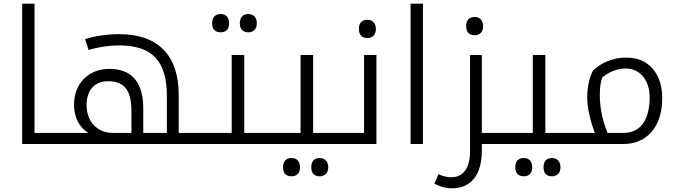

<svg xmlns="http://www.w3.org/2000/svg" viewBox="-20 -780 3675 1040"><path d="M303 -60H167V-760H100V0H303C306 0 308 -2 308 -5V-56C308 -59 306 -60 303 -60Z M459 -60H293C290 -60 288 -59 288 -56V-5C288 -2 290 0 293 0H1080C1083 0 1085 -2 1085 -5V-56C1085 -59 1083 -60 1080 -60H948V-267C948 -478 838 -595 626 -595C558 -595 494 -585 441 -568L460 -509C514 -526 573 -534 626 -534C804 -534 884 -449 884 -260V-60H756V-193C756 -336 692 -407 572 -407C461 -407 381 -329 381 -213C381 -145 410 -88 459 -60ZM591 -60C507 -60 449 -121 449 -210C449 -293 492 -340 567 -340C651 -340 692 -293 692 -179V-60Z M1175 -605C1204 -605 1221 -622 1221 -654C1221 -686 1204 -704 1175 -704C1150 -704 1129 -690 1129 -654C1129 -617 1150 -605 1175 -605ZM1325 -605C1355 -605 1371 -624 1371 -654C1371 -683 1355 -704 1325 -704C1296 -704 1279 -686 1279 -654C1279 -622 1296 -605 1325 -605Z M1070 0H1453C1456 0 1458 -2 1458 -5V-56C1458 -59 1456 -60 1453 -60H1303V-482H1235V-60H1070C1067 -60 1065 -59 1065 -56V-5C1065 -2 1067 0 1070 0Z M1559 175C1587 175 1605 159 1605 126C1605 92 1586 76 1559 76C1533 76 1513 90 1513 126C1513 161 1533 175 1559 175ZM1711 175C1740 175 1758 156 1758 126C1758 95 1740 76 1711 76C1683 76 1666 93 1666 126C1666 158 1683 175 1711 175Z M1443 0H1826C1829 0 1831 -2 1831 -5V-56C1831 -59 1829 -60 1826 -60H1676V-482H1608V-60H1443C1440 -60 1438 -59 1438 -56V-5C1438 -2 1440 0 1443 0Z M1970 -574C1998 -574 2016 -592 2016 -623C2016 -655 1997 -673 1970 -673C1941 -673 1924 -656 1924 -623C1924 -591 1941 -574 1970 -574Z M1816 0H2019V-482H1952V-60H1816C1813 -60 1811 -59 1811 -56V-5C1811 -2 1813 0 1816 0Z M2204 -760V0H2271V-760Z M2551 -589C2579 -589 2597 -607 2597 -638C2597 -670 2578 -688 2551 -688C2522 -688 2505 -671 2505 -638C2505 -606 2522 -589 2551 -589Z M2590 0H2711C2714 0 2716 -2 2716 -5V-56C2716 -59 2714 -60 2711 -60H2590V-482H2526V39C2526 126 2492 180 2426 180C2400 180 2381 176 2355 163L2333 215C2365 231 2395 240 2427 240C2533 240 2590 166 2590 34Z M2817 175C2845 175 2863 159 2863 126C2863 92 2844 76 2817 76C2791 76 2771 90 2771 126C2771 161 2791 175 2817 175ZM2969 175C2998 175 3016 156 3016 126C3016 95 2998 76 2969 76C2941 76 2924 93 2924 126C2924 158 2941 175 2969 175Z M2701 0H3084C3087 0 3089 -2 3089 -5V-56C3089 -59 3087 -60 3084 -60H2934V-482H2866V-60H2701C2698 -60 2696 -59 2696 -56V-5C2696 -2 2698 0 2701 0Z M3074 0H3355C3442 0 3506 -41 3541 -116C3559 -154 3567 -199 3567 -252C3567 -335 3535 -405 3475 -442C3446 -460 3410 -468 3370 -468C3300 -468 3238 -441 3192 -398C3170 -354 3161 -304 3161 -254C3161 -195 3175 -133 3202 -60H3074C3071 -60 3069 -59 3069 -56V-5C3069 -2 3071 0 3074 0ZM3229 -267C3229 -304 3233 -338 3243 -361C3279 -391 3323 -409 3371 -409C3445 -409 3499 -346 3499 -254C3499 -128 3448 -60 3357 -60H3271C3240 -136 3229 -202 3229 -267Z"/></svg>

Font: Noto Kufi Arabic Light
Style: Regular
Weight: 300
Designer: Monotype Design Team, David Williams, Khaled Hosny
Foundry: Google LLC
Version: Version 2.109